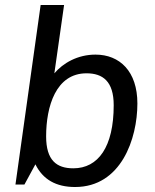

<svg xmlns="http://www.w3.org/2000/svg" viewBox="-20 -740 622 770"><path d="M237 -720H143L42 0H78L122 -81C152 -20 205 10 281 10C466 10 531 -184 531 -325C531 -454 460 -521 363 -521C291 -521 233 -487 198 -446ZM327 -446C392 -446 436 -414 436 -318C436 -151 374 -65 274 -65C207 -65 165 -97 165 -193C165 -313 204 -446 327 -446Z"/></svg>

Font: Chivo
Style: Italic
Weight: 400
Italic angle: -8°
Designer: Hector Gatti
Foundry: Omnibus-Type
Version: Version 1.003;PS 001.003;hotconv 1.0.70;makeotf.lib2.5.58329